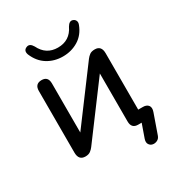

<svg xmlns="http://www.w3.org/2000/svg" viewBox="-196 -827 1009 1091"><g transform="rotate(-30 308.5 -281.5)"><path d="M295 -549Q239 -549 194.5 -576.5Q150 -604 127 -659Q116 -690 144 -700Q166 -708 183 -679Q218 -607 295 -607Q374 -607 408 -679Q425 -708 446 -700Q458 -696 463 -685Q468 -674 462 -659Q441 -604 396 -576.5Q351 -549 295 -549ZM536 109Q530 127 515 134Q500 141 485.5 138Q471 135 463 122Q455 109 462 88L493 0H470Q427 0 427 -46V-361L175 -23Q167 -12 154.5 -2.5Q142 7 121 7Q77 7 77 -44V-448Q77 -494 121 -494Q163 -494 163 -448V-126L415 -464Q424 -476 436 -485Q448 -494 470 -494Q513 -494 513 -444V-74H543Q568 -74 579 -59.5Q590 -45 581 -19Z"/></g></svg>

Font: Chiron GoRound TC
Style: Regular
Weight: 400
Designer: Ryoko NISHIZUKA 西塚涼子 (kana, bopomofo & ideographs); Paul D. Hunt (Latin, Greek & Cyrillic); Sandoll Communications 산돌커뮤니
Foundry: Adobe
Version: Version 1.000;hotconv 1.1.1;makeotfexe 2.6.0